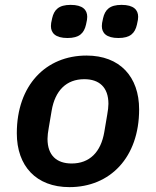

<svg xmlns="http://www.w3.org/2000/svg" viewBox="-20 -756 640 788"><path d="M265 12C432 12 551 -110 551 -307C551 -441 472 -528 335 -528C168 -528 49 -406 49 -209C49 -75 128 12 265 12ZM274 -85C213 -85 175 -118 175 -186C175 -198 177 -215 180 -231L192 -302C206 -384 252 -431 326 -431C387 -431 425 -398 425 -330C425 -318 423 -301 420 -285L408 -214C394 -132 348 -85 274 -85ZM257 -600C306 -600 325 -620 333 -655C337 -671 338 -680 338 -687C338 -715 320 -736 270 -736C221 -736 202 -716 194 -681C190 -665 189 -656 189 -649C189 -621 207 -600 257 -600ZM466 -600C515 -600 534 -620 542 -655C546 -671 547 -680 547 -687C547 -715 529 -736 479 -736C430 -736 411 -716 403 -681C399 -665 398 -656 398 -649C398 -621 416 -600 466 -600Z"/></svg>

Font: IBM Plex Mono SmBld
Style: Italic
Weight: 600
Italic angle: -9.5°
Monospace: yes
Designer: Mike Abbink, Paul van der Laan, Pieter van Rosmalen
Foundry: Bold Monday
Version: Version 2.004